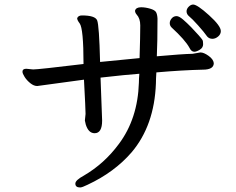

<svg xmlns="http://www.w3.org/2000/svg" viewBox="-20 -773 1040 846"><path d="M836 -545Q823 -545 815 -562Q796 -597 736 -652Q728 -660 728 -671Q728 -682 736.5 -692Q745 -702 758 -702Q769 -702 786.5 -687Q804 -672 822.5 -653Q841 -634 855 -618Q869 -602 872 -597Q875 -592 875 -578Q875 -563 860.5 -554Q846 -545 836 -545ZM333 53Q312 53 312 36Q312 21 349 1Q440 -52 504 -139Q587 -250 592 -409Q592 -425 594 -448Q538 -444 423 -431L430 -242Q430 -186 397 -186Q370 -186 358 -224L354 -242L357 -271Q357 -292 350 -422L144 -394Q129 -394 113.5 -406.5Q98 -419 88.5 -434Q79 -449 79 -457Q79 -470 96 -470L126 -467Q149 -467 348 -491Q348 -647 331 -670Q320 -684 320 -693Q325 -705 341 -705Q399 -705 408 -683.5Q417 -662 421 -500L595 -517Q598 -614 598 -661Q598 -692 582 -709Q575 -717 575 -726Q579 -741 602 -741Q620 -741 641 -735Q662 -729 667.5 -719.5Q673 -710 674 -691Q674 -588 671 -525Q783 -535 829 -536L863 -542Q878 -542 899 -527Q920 -512 922 -495Q922 -466 874 -466Q784 -464 669 -454Q667 -424 667 -405Q660 -220 560 -102Q484 -14 366 41Q342 53 333 53ZM916 -602Q902 -602 893 -612Q879 -632 852.5 -661.5Q826 -691 814 -700.5Q802 -710 802 -723Q802 -734 811.5 -743.5Q821 -753 831 -753Q849 -753 901 -706Q953 -659 953 -636Q953 -622 941 -612Q929 -602 916 -602Z"/></svg>

Font: ToneOZ-Pinyin-WenKai-Medium
Style: Medium
Weight: 700
Designer: Fontworks Inc.
Foundry: ToneOZ
Version: Version 0.240331